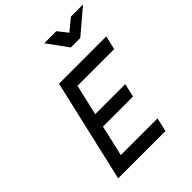

<svg xmlns="http://www.w3.org/2000/svg" viewBox="-258 -1084 1225 1225"><g transform="rotate(-45 354.5 -471.5)"><path d="M243 -694H670L648 -601H317L269 -393H540L519 -302H248L200 -93H531L510 0H83ZM545 -804H460L359 -943H468L520 -877L600 -943H709Z"/></g></svg>

Font: Panefresco 600wt
Style: Italic
Weight: 600
Foundry: Campivisivi & Chank Co
Version: Version 1.000